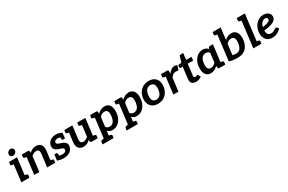

<svg xmlns="http://www.w3.org/2000/svg" viewBox="186 -2357 6217 4139"><g transform="rotate(-30 3294.5 -288.0)"><path d="M70.1 0 133.3 -513.8H259.9L196.7 0ZM172.4 0 197.5 -100.8 253.5 -88.8Q267 -85.6 273.7 -78.6Q280.4 -71.6 278.9 -58.1L271.6 0ZM157.6 -513.8 132.5 -413.1 76.5 -425.1Q63 -428.2 56.3 -435.2Q49.6 -442.2 51.2 -455.7L58.4 -513.8ZM204.1 -584.8Q171.8 -584.8 151.3 -608Q130.7 -631.3 134.3 -663.2Q138.4 -696 165.1 -719.3Q191.8 -742.5 223.5 -742.5Q256.9 -742.5 278.2 -719.3Q299.6 -696 295.4 -663.2Q291.9 -631.3 264.4 -608Q236.9 -584.8 204.1 -584.8Z M390.1 0 453.3 -513.8H530.8Q556 -513.8 560.2 -490.8L563 -450.1Q598.7 -482.5 639.4 -502.2Q680 -521.8 730.2 -521.8Q786.2 -521.8 821.8 -497Q857.5 -472.1 872.3 -428.1Q887 -384 880 -327L839.5 0H712.9L753.5 -327Q758.7 -373.2 740.3 -398.9Q721.9 -424.6 679.3 -424.6Q648.8 -424.6 619.4 -410.2Q590 -395.7 562.7 -371.3L516.7 0ZM815.2 0 840.3 -100.8 896.2 -88.8Q909.8 -86.1 916.5 -78.8Q923.2 -71.6 921.6 -58.1L914.3 0ZM477.6 -513.8 452.5 -413.1 396.5 -425.1Q383 -428.2 376.3 -435.2Q369.6 -442.2 371.2 -455.7L378.4 -513.8Z M1131.7 8Q1087.2 8 1044.2 0Q1001.3 -8 969.7 -19.4L980.4 -103.7L1040.5 -105.6Q1050.3 -95.5 1080.6 -87.4Q1110.9 -79.3 1145 -79.3Q1187.7 -79.3 1210.9 -96.3Q1234.1 -113.3 1237.5 -139.8Q1239.9 -164.7 1223.1 -178.2Q1206.2 -191.6 1178.6 -200.7Q1150.9 -209.9 1122 -219.7Q1088.2 -231.7 1061.6 -248.9Q1035 -266 1021.7 -293.8Q1008.3 -321.6 1013.9 -363.4Q1019.4 -410.1 1048.1 -445.8Q1076.7 -481.6 1122.9 -501.7Q1169 -521.8 1226.8 -521.8Q1268.9 -521.8 1304.6 -510.6Q1340.2 -499.3 1373.8 -483L1365.8 -420.2L1301.8 -412.4Q1284.1 -418.4 1264 -424.6Q1244 -430.9 1219.3 -430.9Q1196 -430.9 1177.6 -424.2Q1159.2 -417.5 1148.2 -405.2Q1137.2 -392.9 1134.8 -375.9Q1132.3 -353 1150.7 -339.3Q1169 -325.7 1197.1 -316.5Q1225.2 -307.4 1251.6 -297.8Q1283.1 -286.7 1309.1 -270.4Q1335.2 -254.1 1349.5 -228.1Q1363.8 -202.1 1358.4 -161.3Q1352.2 -110.6 1322.5 -72.6Q1292.8 -34.6 1243.9 -13.3Q1195 8 1131.7 8ZM1280.3 -447.4 1366.2 -425.3 1357.2 -347.3H1311.1Q1296.7 -347.3 1290.7 -355.2Q1284.7 -363.2 1284.2 -376.4ZM1064.4 -65 978.4 -87.1 988.4 -165.1H1034.5Q1048.5 -165.1 1054.5 -157.2Q1060.4 -149.3 1061.5 -136Z M1619 8Q1563 8 1527.6 -17.4Q1492.3 -42.7 1477.2 -86.6Q1462.1 -130.4 1469.1 -187.4L1509.7 -513.8H1636.3L1595.7 -187.4Q1590.4 -140.2 1608.9 -114.7Q1627.3 -89.2 1669.9 -89.2Q1701.5 -89.2 1730.3 -103.1Q1759.2 -117.1 1786.5 -142.1L1832.5 -513.8H1959L1895.9 0H1818.4Q1792.7 0 1789 -23L1786.2 -63.3Q1750.4 -31.9 1709.8 -11.9Q1669.1 8 1619 8ZM1871.6 0 1896.7 -100.8 1952.6 -88.8Q1966.2 -85.6 1972.9 -78.6Q1979.6 -71.6 1978 -58.1L1970.8 0ZM1534 -513.8 1508.9 -413.1 1453 -425.1Q1439.4 -428.2 1432.7 -435.2Q1426 -442.2 1427.6 -455.7L1434.9 -513.8ZM1856.8 -513.8 1831.6 -413.1 1775.7 -425.1Q1762.2 -428.2 1755.5 -435.2Q1748.8 -442.2 1750.3 -455.7L1757.6 -513.8Z M2068.7 168 2152.3 -513.8H2229.8Q2255.5 -513.8 2259.2 -490.8L2263.2 -443.4Q2299.4 -479.4 2342.5 -501.4Q2385.6 -523.4 2437.9 -523.4Q2498.2 -523.4 2536.6 -490.3Q2575 -457.1 2590 -398.3Q2605 -339.4 2595.6 -261Q2586 -186.3 2551.9 -125.4Q2517.8 -64.6 2464 -28.5Q2410.2 7.6 2341.8 7.6Q2298.8 7.6 2270.6 -5.7Q2242.4 -18.9 2220.6 -42.7L2195.3 168ZM2323.5 -87.1Q2363 -87.1 2391.9 -107Q2420.9 -126.9 2439.4 -166.1Q2457.9 -205.3 2464.9 -261Q2474.6 -341.6 2454.9 -383.1Q2435.1 -424.6 2382.2 -424.6Q2343.9 -424.6 2316.1 -409.2Q2288.2 -393.7 2260.2 -363.6L2231.9 -132.8Q2250 -107.8 2272.7 -97.4Q2295.5 -87.1 2323.5 -87.1ZM2176.6 -513.8 2151.5 -413.1 2095.5 -425.1Q2082 -428.2 2075.3 -435.2Q2068.6 -442.2 2070.2 -455.7L2077.4 -513.8ZM1993.9 168 2001.1 109.9Q2002.7 96.4 2011.2 89.2Q2019.7 82 2033.4 79.2L2092.2 67.2L2093 168ZM2171 168 2195.5 67.2 2251.5 79.2Q2265.2 82 2272.1 89.2Q2279 96.4 2277.4 109.9L2270.1 168Z M2670.7 168 2754.3 -513.8H2831.8Q2857.5 -513.8 2861.2 -490.8L2865.2 -443.4Q2901.4 -479.4 2944.5 -501.4Q2987.6 -523.4 3039.9 -523.4Q3100.2 -523.4 3138.6 -490.3Q3177 -457.1 3192 -398.3Q3207 -339.4 3197.6 -261Q3188 -186.3 3153.9 -125.4Q3119.8 -64.6 3066 -28.5Q3012.2 7.6 2943.8 7.6Q2900.8 7.6 2872.6 -5.7Q2844.4 -18.9 2822.6 -42.7L2797.3 168ZM2925.5 -87.1Q2965 -87.1 2993.9 -107Q3022.9 -126.9 3041.4 -166.1Q3059.9 -205.3 3066.9 -261Q3076.6 -341.6 3056.9 -383.1Q3037.1 -424.6 2984.2 -424.6Q2945.9 -424.6 2918.1 -409.2Q2890.2 -393.7 2862.2 -363.6L2833.9 -132.8Q2852 -107.8 2874.7 -97.4Q2897.5 -87.1 2925.5 -87.1ZM2778.6 -513.8 2753.5 -413.1 2697.5 -425.1Q2684 -428.2 2677.3 -435.2Q2670.6 -442.2 2672.2 -455.7L2679.4 -513.8ZM2595.9 168 2603.1 109.9Q2604.7 96.4 2613.2 89.2Q2621.7 82 2635.4 79.2L2694.2 67.2L2695 168ZM2773 168 2797.5 67.2 2853.5 79.2Q2867.2 82 2874.1 89.2Q2881 96.4 2879.4 109.9L2872.1 168Z M3536.7 -521.8Q3614.4 -521.8 3667.3 -489.3Q3720.2 -456.8 3744.2 -397.3Q3768.2 -337.7 3758.2 -258Q3748.2 -178.3 3709.9 -118.4Q3671.7 -58.6 3610.8 -25.5Q3549.8 7.6 3471.6 7.6Q3394.7 7.6 3341.1 -25.5Q3287.4 -58.6 3263 -118.4Q3238.5 -178.3 3248.5 -258Q3258.5 -337.7 3297.5 -397.3Q3336.6 -456.8 3397.9 -489.3Q3459.3 -521.8 3536.7 -521.8ZM3483.4 -88.1Q3546.4 -88.1 3582 -131.2Q3617.6 -174.4 3627.5 -257Q3633.9 -312.9 3625.5 -350.2Q3617.1 -387.6 3592.2 -406.9Q3567.3 -426.2 3525.3 -426.2Q3481.8 -426.2 3451.8 -406.7Q3421.8 -387.2 3403.7 -349.6Q3385.6 -312 3379.2 -257Q3369.3 -175.7 3394.4 -131.9Q3419.5 -88.1 3483.4 -88.1Z M3854.1 0 3917.3 -513.8H3991.6Q4011.2 -513.8 4018.1 -506.6Q4025 -499.4 4025.2 -482L4025.2 -420.7Q4058.7 -468.5 4098.5 -496Q4138.3 -523.4 4184.6 -523.4Q4203.9 -523.4 4219 -518.7Q4234.1 -514 4244.8 -506L4217.2 -412.2Q4214.7 -403.4 4208.5 -399.8Q4202.4 -396.2 4194.7 -396.2Q4190 -396.2 4172.5 -399.3Q4154.9 -402.4 4140.5 -402.4Q4103.5 -402.4 4073.6 -381.4Q4043.7 -360.3 4020.2 -320.2L3980.7 0ZM3941.6 -513.8 3916.5 -413.1 3860.5 -425.1Q3847 -428.2 3840.3 -435.2Q3833.6 -442.2 3835.2 -455.7L3842.4 -513.8Z M4416.5 8Q4349.1 8 4317.2 -29.8Q4285.3 -67.5 4293.9 -134.5L4329 -420.6H4277.7Q4267.4 -420.6 4261 -427Q4254.6 -433.5 4255.6 -446.3L4262.3 -496.1L4346.9 -510L4389.7 -648.9Q4397 -669.9 4420.3 -669.9H4485.8L4466.5 -509H4600.6L4589.8 -420.6H4455.6L4421.5 -142.8Q4418.6 -118.8 4428.7 -105.6Q4438.8 -92.3 4458.6 -92.3Q4469.6 -92.3 4479.4 -96.6Q4489.2 -100.9 4497.3 -104.9Q4505.3 -108.9 4511.4 -108.9Q4521.3 -108.9 4527 -98.1L4557.6 -37.4Q4527.7 -15.9 4490.8 -3.9Q4454 8 4416.5 8Z M4786.6 7.6Q4726.9 7.6 4688.5 -25.6Q4650 -58.7 4634.7 -118.1Q4619.5 -177.4 4629.5 -255.4Q4638.5 -330.6 4672.8 -391.2Q4707.2 -451.8 4761 -487.6Q4814.7 -523.4 4882.7 -523.4Q4928.9 -523.4 4960 -507.3Q4991 -491.3 5012.9 -462.1L5023.3 -490.8Q5032.3 -513.8 5057.4 -513.8H5135.4L5072.2 0H4994.3Q4968.2 0 4965.3 -23L4961.3 -72.5Q4925.1 -35.9 4882 -14.2Q4838.9 7.6 4786.6 7.6ZM4842.3 -91.2Q4878.4 -91.2 4908.2 -107.2Q4938 -123.2 4963.9 -152.3L4992.2 -383Q4974.5 -408 4951.8 -418.2Q4929 -428.3 4901 -428.3Q4862.1 -428.3 4832.9 -408.4Q4803.6 -388.5 4785.1 -349.8Q4766.6 -311.2 4760.2 -255.4Q4750.3 -175.2 4769.6 -133.2Q4788.9 -91.2 4842.3 -91.2ZM5047.9 0 5073 -100.8 5129 -88.8Q5142.5 -85.6 5149.2 -78.6Q5155.9 -71.6 5154.3 -58.1L5147.1 0Z M5452.5 7.6Q5421.7 7.6 5386.3 5.1Q5350.8 2.7 5314.6 -3.3Q5278.4 -9.3 5246.1 -20L5334.7 -743.8H5461.3L5425.4 -451.1Q5459.3 -482.5 5500.7 -502.2Q5542 -521.8 5592.3 -521.8Q5652 -521.8 5690.3 -489Q5728.5 -456.1 5743.8 -398.2Q5759 -340.3 5750 -263.6Q5740 -186.3 5706.4 -125Q5672.8 -63.7 5610.6 -28.1Q5548.4 7.6 5452.5 7.6ZM5473.2 -87.1Q5514.8 -87.1 5544.6 -106.6Q5574.4 -126.1 5593.2 -165.2Q5611.9 -204.4 5619.3 -262.3Q5628.6 -342 5608.9 -383.3Q5589.1 -424.6 5536.2 -424.6Q5498.8 -424.6 5470.5 -409.2Q5442.2 -393.7 5414.6 -363.6L5382 -99.1Q5410.3 -92.1 5430.1 -89.6Q5449.9 -87.1 5473.2 -87.1ZM5359 -743.8 5334.5 -643.1 5278.5 -655.1Q5264.8 -658.2 5257.9 -665.2Q5251 -672.2 5252.6 -685.7L5259.9 -743.8Z M5845.1 0 5936.3 -743.8H6062.9L5971.7 0ZM5947.4 0 5972.5 -100.8 6028.5 -88.8Q6042 -85.6 6048.7 -78.6Q6055.4 -71.6 6053.9 -58.1L6046.6 0ZM5960.6 -743.8 5936 -643.1 5880.1 -655.1Q5866.4 -658.2 5859.5 -665.2Q5852.6 -672.2 5854.2 -685.7L5861.4 -743.8Z M6318.6 7.6Q6257.3 7.6 6212.6 -19.4Q6168 -46.3 6143.5 -94.5Q6119 -142.7 6119 -206.4Q6119 -226.4 6121 -246.5Q6123 -266.5 6128 -286.1Q6136.6 -324.7 6153.2 -359.7Q6169.9 -394.7 6194 -424.1Q6206.2 -438.5 6219.7 -451.5Q6233.2 -464.5 6248.3 -475Q6278.4 -496.4 6315.1 -508.6Q6351.7 -520.8 6392.8 -520.8Q6441.1 -520.8 6478 -503.2Q6515 -485.6 6535 -456.5Q6555.1 -427.4 6555.1 -394Q6555.1 -359.9 6541.3 -331.5Q6527.5 -303 6492.1 -280Q6468.1 -265 6433.5 -252.5Q6398.9 -240 6351.7 -230.8Q6304.5 -221.6 6242.5 -215.2Q6242.5 -209 6242.8 -201.4Q6243 -193.7 6243.6 -190.7Q6247 -139.7 6271.8 -114.2Q6296.5 -88.6 6343.5 -88.6Q6372.1 -88.6 6395.5 -97.1Q6418.8 -105.6 6434.6 -116.9Q6443.1 -123.4 6452.1 -129.7Q6461 -136.1 6470 -140.4Q6479 -144.8 6488.7 -144.8Q6502.1 -144.8 6511.4 -133.5L6543.7 -95.1Q6492.1 -43.4 6439.7 -17.9Q6387.4 7.6 6318.6 7.6ZM6252.6 -295.2Q6290.5 -301.1 6320.3 -307.2Q6350 -313.3 6370.9 -320.3Q6391.9 -327.4 6406.6 -335.7Q6425.9 -346.3 6433.6 -359.9Q6441.3 -373.6 6441.3 -389.3Q6441.3 -405.7 6427.3 -419.6Q6413.2 -433.5 6385.6 -433.5Q6352.7 -433.5 6326.4 -415.9Q6300.2 -398.3 6281.1 -367.1Q6262 -336 6252.6 -295.2Z"/></g></svg>

Font: Aleo
Style: Italic
Weight: 400
Italic angle: -7°
Designer: Alessio Laiso
Foundry: Alessio Laiso
Version: Version 2.001;gftools[0.9.29]